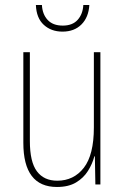

<svg xmlns="http://www.w3.org/2000/svg" viewBox="-20 -735 498 765"><path d="M380 -527V0H360L358 -112H356Q348 -82 330.5 -54Q313 -26 283 -8Q253 10 207 10Q73 10 73 -166V-527H99V-173Q99 -90 127 -52.5Q155 -15 208 -15Q274 -15 314 -66.5Q354 -118 354 -227V-527ZM336 -715Q333 -666 304.5 -637.5Q276 -609 229 -609Q184 -609 154.5 -636Q125 -663 123 -715H147Q149 -678 170 -655.5Q191 -633 230 -633Q269 -633 289.5 -656Q310 -679 312 -715Z"/></svg>

Font: Noto Sans Telugu Condensed Thin
Style: Regular
Weight: 100
Width: 3
Designer: Jelle Bosma - Monotype Design Team
Foundry: Monotype Imaging Inc.
Version: Version 2.005; ttfautohint (v1.8.4.7-5d5b)